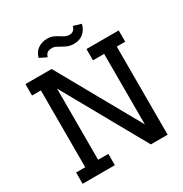

<svg xmlns="http://www.w3.org/2000/svg" viewBox="-207 -1081 1179 1238"><g transform="rotate(-30 382.0 -462.5)"><path d="M263 -819 210 -845Q222 -887 252 -906Q282 -925 320 -925Q343 -925 360 -918Q377 -911 399 -897Q417 -885 430.5 -879.5Q444 -874 460 -874Q475 -874 487.5 -884Q500 -894 504 -913L562 -896Q552 -855 524 -832Q496 -809 456 -809Q429 -809 409.5 -816.5Q390 -824 367 -838Q350 -848 339.5 -852.5Q329 -857 316 -857Q297 -857 283.5 -850Q270 -843 263 -819ZM746 -740V-656H683V0H558L214 -614V-84H290V0H50V-84H118V-656H52V-741H247L589 -131V-656H506V-740Z"/></g></svg>

Font: Arvo
Style: Regular
Weight: 400
Designer: Anton Koovit (Cyrillic Expansion: Cyreal)
Foundry: Anton Koovit, Yassin Baggar
Version: Version 3.000